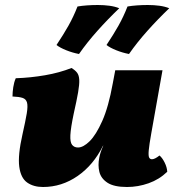

<svg xmlns="http://www.w3.org/2000/svg" viewBox="-20 -739 708 768"><path d="M152 9Q114 9 88.5 -9Q63 -27 57 -72.5Q51 -118 70 -202Q82 -255 87 -285Q92 -315 88 -329Q84 -343 70 -347.5Q56 -352 30 -353Q30 -370 33 -390Q36 -410 43 -426Q102 -428 160 -438Q218 -448 266 -467Q281 -458 288.5 -448Q296 -438 297 -420Q298 -402 292.5 -370Q287 -338 275 -285Q263 -228 261.5 -199Q260 -170 268.5 -159.5Q277 -149 292 -149Q313 -149 338.5 -174Q364 -199 389 -255Q414 -311 431 -405L441 -458H630L585 -205Q577 -160 575 -138Q573 -116 576.5 -109Q580 -102 588 -102Q599 -102 618 -117Q629 -108 638.5 -89Q648 -70 649 -52Q617 -21 574.5 -6Q532 9 488 9Q436 9 410 -8Q384 -25 377.5 -51.5Q371 -78 377 -108Q379 -119 383 -131Q387 -143 393 -156H392Q354 -79 290.5 -35Q227 9 152 9ZM496 -523Q470 -528 445 -538Q420 -548 406 -559Q434 -601 454 -636.5Q474 -672 490 -713Q507 -716 528.5 -717.5Q550 -719 571 -719Q596 -719 618 -716Q640 -713 657 -706Q611 -662 569.5 -615.5Q528 -569 496 -523ZM296 -523Q270 -528 245 -538Q220 -548 206 -559Q234 -601 254 -636.5Q274 -672 290 -713Q307 -716 328.5 -717.5Q350 -719 371 -719Q396 -719 418 -716Q440 -713 457 -706Q411 -662 369.5 -615.5Q328 -569 296 -523Z"/></svg>

Font: Vollkorn Black
Style: Italic
Weight: 900
Italic angle: -11°
Designer: Friedrich Althausen
Foundry: Friedrich Althausen
Version: Version 5.000; ttfautohint (v1.8.3)